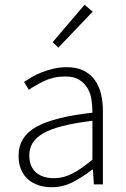

<svg xmlns="http://www.w3.org/2000/svg" viewBox="-20 -774 531 806"><path d="M197 12Q168 12 143 4Q118 -4 99 -20Q80 -36 69 -61Q58 -86 58 -120Q58 -200 132.5 -241.5Q207 -283 368 -301Q368 -328 364 -355.5Q360 -383 347 -404.5Q334 -426 312 -439.5Q290 -453 254 -453Q206 -453 166 -434Q126 -415 101 -397L81 -430Q94 -439 112.5 -450Q131 -461 154 -470Q177 -479 204 -485.5Q231 -492 260 -492Q302 -492 331 -477.5Q360 -463 378 -438Q396 -413 404 -379.5Q412 -346 412 -307V0H374L370 -62H367Q330 -33 287.5 -10.5Q245 12 197 12ZM205 -26Q247 -26 285 -46Q323 -66 368 -104V-267Q294 -258 243 -245Q192 -232 161 -214Q130 -196 116.5 -173Q103 -150 103 -122Q103 -96 111 -78Q119 -60 133 -48.5Q147 -37 165.5 -31.5Q184 -26 205 -26ZM225 -574 201 -597 335 -754 369 -725Z"/></svg>

Font: Giro Light
Style: Regular
Weight: 300
Designer: Paul D. Hunt
Foundry: Adobe Systems Incorporated
Version: Version 1.000;PS 1.0;hotconv 1.0.88;makeotf.lib2.5.647800